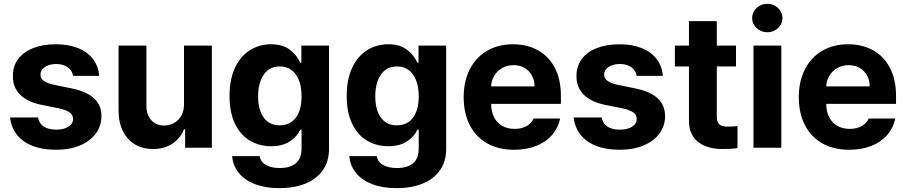

<svg xmlns="http://www.w3.org/2000/svg" viewBox="-20 -767 4707 997"><path d="M272.5 -434.6Q249 -434.6 230.2 -427.5Q211.4 -420.4 200.7 -408Q189.9 -395.5 190.4 -379.9Q189 -342.3 258.8 -327.1L353.5 -307.6Q430.7 -291.5 468.5 -256.3Q506.3 -221.2 506.8 -164.1Q506.3 -112.3 476.8 -72.8Q447.3 -33.2 394 -11.2Q340.8 10.7 271.5 10.7Q200.7 10.7 148.9 -9.5Q97.2 -29.8 67.6 -67.6Q38.1 -105.5 32.2 -157.2H177.7Q182.6 -126 207 -109.9Q231.4 -93.8 271.5 -93.8Q311 -93.8 335.2 -108.9Q359.4 -124 359.4 -149.4Q359.4 -169.9 342 -182.9Q324.7 -195.8 287.1 -204.1L199.2 -221.7Q124 -236.3 85 -274.9Q45.9 -313.5 46.9 -372.1Q46.4 -422.4 73.7 -459.7Q101.1 -497.1 151.9 -517.1Q202.6 -537.1 270.5 -537.1Q336.4 -537.1 385.7 -517.1Q435.1 -497.1 463.1 -460.2Q491.2 -423.3 495.1 -373H359.4Q355 -400.9 331.5 -417.7Q308.1 -434.6 272.5 -434.6Z M935.5 -530.3H1080.1V0H941.4V-95.7H935.5Q916.5 -48.3 874.8 -20.8Q833 6.8 774.4 6.8Q721.2 6.8 680.9 -17.1Q640.6 -41 618.2 -86.2Q595.7 -131.3 595.7 -192.4V-530.3H740.2V-217.8Q740.2 -170.9 765.4 -143.1Q790.5 -115.2 833 -115.2Q860.4 -115.2 883.8 -128.2Q907.2 -141.1 921.4 -166Q935.5 -190.9 935.5 -225.6Z M1185.5 43.9H1328.1Q1334 74.7 1361.6 90.1Q1389.2 105.5 1433.6 105.5Q1486.8 105.5 1516.4 80.8Q1545.9 56.2 1545.9 2.9V-93.8H1539.1Q1522.5 -57.1 1484.6 -32.5Q1446.8 -7.8 1387.7 -7.8Q1326.2 -7.8 1277.3 -36.9Q1228.5 -65.9 1200.2 -124.5Q1171.9 -183.1 1171.9 -268.6Q1171.9 -355.5 1200.7 -416Q1229.5 -476.6 1278.6 -506.8Q1327.6 -537.1 1387.7 -537.1Q1447.8 -537.1 1484.4 -509.3Q1521 -481.4 1539.1 -441.4H1544.9V-530.3H1688.5V5.9Q1688.5 71.8 1655.8 117.7Q1623 163.6 1564.9 186.8Q1506.8 210 1430.7 210Q1358.4 210 1304.7 189.5Q1251 168.9 1220.5 131.6Q1189.9 94.2 1185.5 43.9ZM1545.9 -266.6Q1545.9 -338.4 1516.1 -380.1Q1486.3 -421.9 1432.6 -421.9Q1378.9 -421.9 1349.6 -379.6Q1320.3 -337.4 1320.3 -266.6Q1320.3 -196.8 1349.4 -156.5Q1378.4 -116.2 1432.6 -116.2Q1486.3 -116.2 1516.1 -156Q1545.9 -195.8 1545.9 -266.6Z M1793.9 43.9H1936.5Q1942.4 74.7 1970 90.1Q1997.6 105.5 2042 105.5Q2095.2 105.5 2124.8 80.8Q2154.3 56.2 2154.3 2.9V-93.8H2147.5Q2130.9 -57.1 2093 -32.5Q2055.2 -7.8 1996.1 -7.8Q1934.6 -7.8 1885.7 -36.9Q1836.9 -65.9 1808.6 -124.5Q1780.3 -183.1 1780.3 -268.6Q1780.3 -355.5 1809.1 -416Q1837.9 -476.6 1887 -506.8Q1936 -537.1 1996.1 -537.1Q2056.2 -537.1 2092.8 -509.3Q2129.4 -481.4 2147.5 -441.4H2153.3V-530.3H2296.9V5.9Q2296.9 71.8 2264.2 117.7Q2231.4 163.6 2173.3 186.8Q2115.2 210 2039.1 210Q1966.8 210 1913.1 189.5Q1859.4 168.9 1828.9 131.6Q1798.3 94.2 1793.9 43.9ZM2154.3 -266.6Q2154.3 -338.4 2124.5 -380.1Q2094.7 -421.9 2041 -421.9Q1987.3 -421.9 1958 -379.6Q1928.7 -337.4 1928.7 -266.6Q1928.7 -196.8 1957.8 -156.5Q1986.8 -116.2 2041 -116.2Q2094.7 -116.2 2124.5 -156Q2154.3 -195.8 2154.3 -266.6Z M2387.7 -262.7Q2387.7 -344.2 2419.2 -406.5Q2450.7 -468.8 2508.8 -502.9Q2566.9 -537.1 2643.6 -537.1Q2714.8 -537.1 2771.2 -507.1Q2827.6 -477.1 2860.1 -416.5Q2892.6 -356 2892.6 -268.6V-227.5H2530.3Q2530.3 -188 2545.2 -158.7Q2560.1 -129.4 2587.6 -113.5Q2615.2 -97.7 2652.3 -97.7Q2688 -97.7 2713.9 -112.1Q2739.7 -126.5 2751 -151.4H2888.7Q2878.4 -102.5 2846.7 -65.9Q2814.9 -29.3 2764.4 -9.3Q2713.9 10.7 2649.4 10.7Q2568.8 10.7 2510 -22.5Q2451.2 -55.7 2419.4 -117.4Q2387.7 -179.2 2387.7 -262.7ZM2755.9 -318.4Q2755.9 -350.1 2741.9 -375.2Q2728 -400.4 2703.1 -414.6Q2678.2 -428.7 2646.5 -428.7Q2614.3 -428.7 2588.1 -414.1Q2562 -399.4 2546.6 -374Q2531.2 -348.6 2530.3 -318.4Z M3199.2 -434.6Q3175.8 -434.6 3157 -427.5Q3138.2 -420.4 3127.4 -408Q3116.7 -395.5 3117.2 -379.9Q3115.7 -342.3 3185.5 -327.1L3280.3 -307.6Q3357.4 -291.5 3395.3 -256.3Q3433.1 -221.2 3433.6 -164.1Q3433.1 -112.3 3403.6 -72.8Q3374 -33.2 3320.8 -11.2Q3267.6 10.7 3198.2 10.7Q3127.4 10.7 3075.7 -9.5Q3023.9 -29.8 2994.4 -67.6Q2964.8 -105.5 2959 -157.2H3104.5Q3109.4 -126 3133.8 -109.9Q3158.2 -93.8 3198.2 -93.8Q3237.8 -93.8 3262 -108.9Q3286.1 -124 3286.1 -149.4Q3286.1 -169.9 3268.8 -182.9Q3251.5 -195.8 3213.9 -204.1L3126 -221.7Q3050.8 -236.3 3011.7 -274.9Q2972.7 -313.5 2973.6 -372.1Q2973.1 -422.4 3000.5 -459.7Q3027.8 -497.1 3078.6 -517.1Q3129.4 -537.1 3197.3 -537.1Q3263.2 -537.1 3312.5 -517.1Q3361.8 -497.1 3389.9 -460.2Q3418 -423.3 3421.9 -373H3286.1Q3281.7 -400.9 3258.3 -417.7Q3234.9 -434.6 3199.2 -434.6Z M3801.8 -421.9H3702.1V-163.1Q3702.1 -133.8 3714.8 -122.1Q3727.5 -110.4 3752 -109.4Q3783.2 -109.4 3809.6 -112.3V2Q3783.7 6.8 3732.4 6.8Q3650.9 6.8 3604 -30.8Q3557.1 -68.4 3557.6 -142.6V-421.9H3484.4V-530.3H3557.6V-657.2H3702.1V-530.3H3801.8Z M3892.6 -530.3H4037.1V0H3892.6ZM3885.7 -672.9Q3885.7 -692.9 3896.2 -710Q3906.7 -727.1 3925 -737.1Q3943.4 -747.1 3964.8 -747.1Q3985.8 -747.1 4003.9 -737.1Q4022 -727.1 4032.5 -710Q4043 -692.9 4043 -672.9Q4043 -653.3 4032.5 -636.5Q4022 -619.6 4003.9 -609.6Q3985.8 -599.6 3964.8 -599.6Q3943.4 -599.6 3925 -609.6Q3906.7 -619.6 3896.2 -636.5Q3885.7 -653.3 3885.7 -672.9Z M4127.9 -262.7Q4127.9 -344.2 4159.4 -406.5Q4190.9 -468.8 4249 -502.9Q4307.1 -537.1 4383.8 -537.1Q4455.1 -537.1 4511.5 -507.1Q4567.9 -477.1 4600.3 -416.5Q4632.8 -356 4632.8 -268.6V-227.5H4270.5Q4270.5 -188 4285.4 -158.7Q4300.3 -129.4 4327.9 -113.5Q4355.5 -97.7 4392.6 -97.7Q4428.2 -97.7 4454.1 -112.1Q4480 -126.5 4491.2 -151.4H4628.9Q4618.7 -102.5 4586.9 -65.9Q4555.2 -29.3 4504.6 -9.3Q4454.1 10.7 4389.6 10.7Q4309.1 10.7 4250.2 -22.5Q4191.4 -55.7 4159.7 -117.4Q4127.9 -179.2 4127.9 -262.7ZM4496.1 -318.4Q4496.1 -350.1 4482.2 -375.2Q4468.3 -400.4 4443.4 -414.6Q4418.5 -428.7 4386.7 -428.7Q4354.5 -428.7 4328.4 -414.1Q4302.2 -399.4 4286.9 -374Q4271.5 -348.6 4270.5 -318.4Z"/></svg>

Font: Pretendard
Style: Bold
Weight: 700
Designer: Base glyphs from Inter by Rasmus Andersson; Hangeul glyphs from Noto Sans CJK(Source Han Sans) by Jang Soo-young and Kan
Foundry: Kil Hyung-jin
Version: Version 1.309